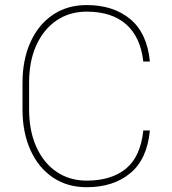

<svg xmlns="http://www.w3.org/2000/svg" viewBox="-20 -741 688 770"><path d="M554.7 -217.8H581.1Q570.3 -102.5 502.4 -46.4Q434.6 9.8 327.6 9.8Q249.5 9.8 191.7 -29.5Q133.8 -68.8 102.1 -139.2Q70.3 -209.5 70.3 -302.2V-408.7Q70.3 -501.5 102.1 -571.8Q133.8 -642.1 191.7 -681.4Q249.5 -720.7 327.6 -720.7Q434.6 -720.7 502.4 -664.3Q570.3 -607.9 581.1 -494.1H554.7Q543.9 -591.8 486.3 -643.1Q428.7 -694.3 327.6 -694.3Q258.8 -694.3 206.8 -658.9Q154.8 -623.5 125.7 -559.6Q96.7 -495.6 96.7 -409.7V-302.2Q96.7 -216.3 125.7 -151.9Q154.8 -87.4 206.8 -52Q258.8 -16.6 327.6 -16.6Q426.8 -16.6 485.4 -64.9Q543.9 -113.3 554.7 -217.8Z"/></svg>

Font: Vazirmatn UI FD Thin
Style: Regular
Weight: 100
Designer: Saber Rastikerdar
Foundry: Saber Rastikerdar
Version: Version 33.003